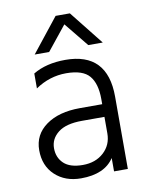

<svg xmlns="http://www.w3.org/2000/svg" viewBox="-82 -771 649 836"><g transform="rotate(-10 243.0 -353.0)"><path d="M167 -561H103L222 -711H285L404 -561H340L253 -668ZM209 5Q139 5 94.5 -36.5Q50 -78 50 -147Q50 -216 106.5 -256.5Q163 -297 256 -297H355V-320Q355 -388 326 -422.5Q297 -457 223.5 -457Q150 -457 87 -414V-480Q145 -515 230 -515Q416 -515 416 -320V0H355V-59Q313 5 209 5ZM355 -168V-241H256Q185 -241 150 -213.5Q115 -186 115 -144.5Q115 -103 142.5 -77Q170 -51 226.5 -51Q283 -51 319 -84Q355 -117 355 -168Z"/></g></svg>

Font: Hind Kochi Light
Style: Regular
Weight: 300
Designer: Dhruvi Tolia
Foundry: Indian Type Foundry
Version: Version 0.702;PS 1.0;hotconv 1.0.81;makeotf.lib2.5.63406